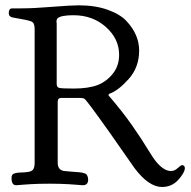

<svg xmlns="http://www.w3.org/2000/svg" viewBox="-20 -707 735 739"><path d="M438.5 -496.1Q438.5 -557.6 387.7 -603Q336.9 -648.4 262.7 -648.4Q216.8 -648.4 203.1 -637.7Q197.3 -633.8 197.3 -622.1Q197.3 -621.1 197.3 -621.1L198.2 -619.1V-383.8Q198.2 -371.1 208 -368.7Q217.8 -366.2 263.7 -366.2Q320.3 -366.2 356.4 -379.9Q390.6 -393.6 414.6 -423.8Q438.5 -454.1 438.5 -496.1ZM283.2 -686.5Q346.7 -686.5 394.5 -669.4Q442.4 -652.3 467.3 -625.5Q492.2 -598.6 503.9 -570.3Q515.6 -542 515.6 -512.7Q515.6 -448.2 475.6 -403.3Q435.5 -358.4 402.3 -346.7Q397.5 -343.8 397.5 -341.8Q397.5 -339.8 399.4 -337.9Q453.1 -275.4 490.7 -221.2Q528.3 -167 549.3 -131.8Q570.3 -96.7 584 -81.1Q612.3 -48.8 637.7 -48.8Q652.3 -48.8 664.1 -60.1Q675.8 -71.3 680.7 -71.3Q691.4 -71.3 691.4 -59.6Q691.4 -43 666.5 -15.1Q641.6 12.7 603.5 12.7Q552.7 12.7 498 -59.6L398.4 -202.1Q313.5 -321.3 305.7 -326.2Q300.8 -330.1 289.1 -330.1H215.8Q202.1 -330.1 202.1 -315.4V-84V-81.1Q202.1 -51.8 227.5 -48.8Q236.3 -47.9 248 -46.9Q259.8 -45.9 266.1 -45.4Q272.5 -44.9 280.8 -44.4Q289.1 -43.9 293.5 -43Q297.9 -42 303.2 -40.5Q308.6 -39.1 311 -37.1Q313.5 -35.2 315.4 -31.7Q317.4 -28.3 318.4 -24.4Q319.3 -20.5 319.3 -15.6Q319.3 5.9 298.8 5.9Q297.9 5.9 290.5 5.4Q283.2 4.9 271.5 3.9Q259.8 2.9 244.6 2Q229.5 1 209.5 0.5Q189.5 0 169.9 0Q150.4 0 130.4 0.5Q110.4 1 95.7 2Q81.1 2.9 68.8 3.9Q56.6 4.9 49.8 5.4Q43 5.9 42 5.9Q24.4 5.9 24.4 -21.5Q24.4 -25.4 24.9 -28.3Q25.4 -31.2 26.9 -33.2Q28.3 -35.2 29.8 -36.6Q31.2 -38.1 34.7 -39.1Q38.1 -40 41 -41Q43.9 -42 49.8 -42.5Q55.7 -43 59.6 -43Q63.5 -43 71.8 -43.5Q80.1 -43.9 85.9 -44.9Q102.5 -46.9 107.9 -55.2Q113.3 -63.5 113.3 -80.1V-596.7Q113.3 -619.1 100.6 -624.5Q87.9 -629.9 29.3 -639.6Q13.7 -642.6 13.7 -656.2Q13.7 -674.8 27.3 -674.8H61.5Q108.4 -674.8 180.7 -680.7Q252.9 -686.5 283.2 -686.5Z"/></svg>

Font: Goudy Bookletter 1911
Style: Regular
Weight: 400
Version: Version 2010.07.03